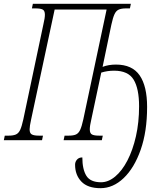

<svg xmlns="http://www.w3.org/2000/svg" viewBox="-42 -734 863 1005"><path d="M484 251Q417 251 384 216.5Q351 182 351 128Q351 113 361 101.5Q371 90 389 90Q389 152 410 186Q431 220 487 220Q525 220 561 190Q597 160 625 106Q653 52 669.5 -20.5Q686 -93 686 -178Q686 -270 657.5 -317Q629 -364 555 -364Q520 -364 488 -354L436 -109Q432 -92 430 -79Q428 -66 428 -57Q428 -36 439.5 -30Q451 -24 476 -24H496L491 0H291L296 -24H318Q342 -24 355.5 -30Q369 -36 377.5 -54Q386 -72 394 -109L516 -684H244L121 -109Q113 -73 113 -57Q113 -36 125 -30Q137 -24 161 -24H183L178 0H-22L-17 -24H4Q27 -24 41 -30Q55 -36 63.5 -54Q72 -72 80 -109L185 -606Q189 -623 191 -635.5Q193 -648 193 -657Q193 -678 181.5 -684Q170 -690 145 -690H125L130 -714H643L638 -690H617Q594 -690 580 -684Q566 -678 557.5 -660Q549 -642 541 -605L495 -384Q526 -396 565 -396Q650 -396 689 -339.5Q728 -283 728 -174Q728 -46 694.5 49.5Q661 145 605.5 198Q550 251 484 251Z"/></svg>

Font: Noto Serif ExtraCondensed ExtraLight
Style: Italic
Weight: 200
Width: 2
Italic angle: -12°
Designer: Monotype Design Team
Foundry: Monotype Imaging Inc.
Version: Version 2.014; ttfautohint (v1.8.4.7-5d5b)